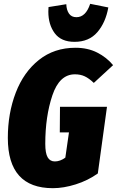

<svg xmlns="http://www.w3.org/2000/svg" viewBox="-20 -966 612 1005"><path d="M572 -625 471 -532Q446 -556 423.5 -566.5Q401 -577 372 -577Q291 -577 254 -466.5Q217 -356 217 -213Q217 -164 229.5 -142.5Q242 -121 267 -121Q295 -121 322 -141L341 -273H293L294 -407H540L492 -58Q440 -21 376.5 -1Q313 19 257 19Q21 19 21 -244Q21 -373 62.5 -481Q104 -589 184 -652.5Q264 -716 375 -716Q439 -716 488.5 -691Q538 -666 572 -625ZM233 -905Q233 -921 234 -929L327 -944Q328 -914 341 -895Q354 -876 380 -876Q429 -876 452 -946L547 -927Q533 -848 489.5 -797.5Q446 -747 370 -747Q300 -747 266.5 -792Q233 -837 233 -905Z"/></svg>

Font: Fira Sans Extra Condensed Black
Style: Italic
Weight: 900
Width: 3
Italic angle: -8°
Designer: Carrois Corporate & Edenspiekermann AG
Foundry: Carrois Corporate GbR & Edenspiekermann AG
Version: Version 4.203